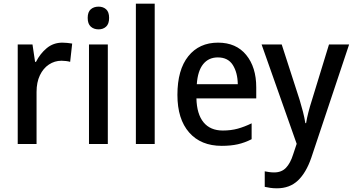

<svg xmlns="http://www.w3.org/2000/svg" viewBox="-20 -780 1912 1040"><path d="M318 -549Q331 -549 345 -547.5Q359 -546 371 -544L360 -445Q350 -448 337 -449.5Q324 -451 313 -451Q276 -451 245 -430.5Q214 -410 196 -372Q178 -334 178 -282V0H76V-539H156L170 -445H175Q197 -489 233 -519Q269 -549 318 -549Z M514 -744Q539 -744 555 -729.5Q571 -715 571 -683Q571 -651 555 -636Q539 -621 514 -621Q488 -621 471.5 -636Q455 -651 455 -683Q455 -715 471.5 -729.5Q488 -744 514 -744ZM564 -539V0H462V-539Z M818 0H716V-760H818Z M1161 -549Q1259 -549 1313.5 -482.5Q1368 -416 1368 -307V-247H1044Q1046 -162 1082.5 -117.5Q1119 -73 1187 -73Q1231 -73 1267.5 -83Q1304 -93 1343 -112V-26Q1306 -7 1268 1.5Q1230 10 1181 10Q1068 10 1004.5 -62.5Q941 -135 941 -266Q941 -402 1000 -475.5Q1059 -549 1161 -549ZM1160 -469Q1110 -469 1080.5 -432.5Q1051 -396 1046 -324H1268Q1267 -387 1241 -428Q1215 -469 1160 -469Z M1397 -539H1506L1603 -239Q1613 -206 1621 -175Q1629 -144 1634 -113H1638Q1642 -139 1650.5 -172Q1659 -205 1670 -239L1762 -539H1871L1666 75Q1638 156 1593.5 198Q1549 240 1480 240Q1460 240 1443.5 237.5Q1427 235 1414 232V148Q1424 150 1437.5 152Q1451 154 1465 154Q1505 154 1529 129Q1553 104 1568 56L1587 -1Z"/></svg>

Font: Noto Sans Sinhala SemiCondensed Medium
Style: Regular
Weight: 500
Width: 4
Designer: Jelle Bosma - Monotype Design Team
Foundry: Monotype Imaging Inc.
Version: Version 2.006; ttfautohint (v1.8.4.7-5d5b)